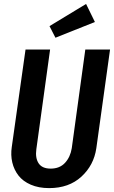

<svg xmlns="http://www.w3.org/2000/svg" viewBox="-20 -943 580 977"><path d="M418 -922.9 462.9 -831.1 262.2 -751 231.9 -810.1ZM540 -690.9 470.2 -189Q457.5 -102.1 394 -43.9Q330.6 14.2 230 14.2Q176.8 14.2 136.7 -3.2Q96.7 -20.5 74 -49.8Q51.3 -79.1 42.5 -116.5Q33.7 -153.8 40 -195.8L109.9 -690.9H234.9L165 -184.1Q158.7 -139.2 176.5 -112.1Q194.3 -85 237.8 -85Q283.7 -85 310.8 -114.3Q337.9 -143.6 345.2 -189L414.1 -690.9Z"/></svg>

Font: Fira Sans Compressed Medium
Style: Italic
Weight: 500
Width: 3
Italic angle: -8°
Designer: Carrois Corporate & Edenspiekermann AG
Foundry: Carrois Corporate GbR & Edenspiekermann AG
Version: Version 4.203;PS 004.203;hotconv 1.0.88;makeotf.lib2.5.64775